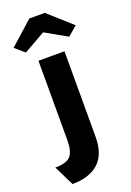

<svg xmlns="http://www.w3.org/2000/svg" viewBox="-221 -843 760 1116"><g transform="rotate(-20 159.0 -285.0)"><path d="M23 210 -38 86Q30 86 56 58.5Q82 31 82 -41V-531H243V-3Q243 106 185.5 158Q128 210 23 210ZM30 -601 -28 -651 116 -780H212L356 -651L298 -601L164 -677Z"/></g></svg>

Font: Readex Pro
Style: Bold
Weight: 700
Designer: Bonnie Shaver-Troup, Thomas Jockin
Foundry: Lexend
Version: Version 1.203; ttfautohint (v1.8.3)